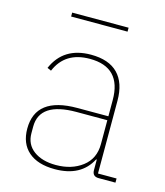

<svg xmlns="http://www.w3.org/2000/svg" viewBox="-105 -756 728 848"><g transform="rotate(15 259.5 -332.0)"><path d="M120 -658V-676H378V-658ZM499 0H422Q393 0 393 -29V-77H390Q344 12 224 12Q146 12 103.5 -25Q61 -62 61 -130Q61 -275 251 -275H393V-349Q393 -499 249 -499Q136 -499 96 -404L78 -412Q124 -518 249 -518Q331 -518 372.5 -475.5Q414 -433 414 -352V-19H499ZM224 -7Q296 -7 344.5 -44Q393 -81 393 -148V-257H252Q84 -257 84 -145V-115Q84 -64 122.5 -35.5Q161 -7 224 -7Z"/></g></svg>

Font: IBM Plex Sans Thin
Style: Regular
Weight: 100
Designer: Mike Abbink, Paul van der Laan, Pieter van Rosmalen
Foundry: Bold Monday
Version: Version 3.0